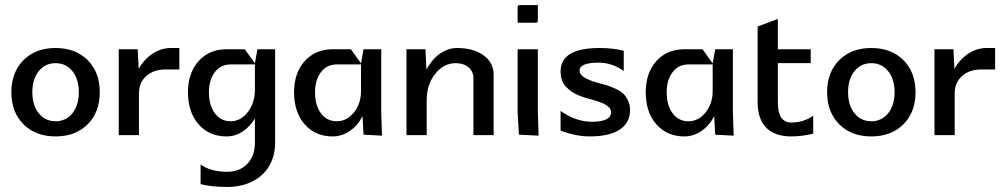

<svg xmlns="http://www.w3.org/2000/svg" viewBox="-20 -535 3979 760"><path d="M73 -43Q25 -91 25 -170Q25 -249 73 -297Q121 -345 200 -345Q279 -345 327 -297Q375 -249 375 -170Q375 -91 327 -43Q279 5 200 5Q121 5 73 -43ZM133.5 -253.5Q108 -222 108 -170Q108 -118 133.5 -86.5Q159 -55 200 -55Q241 -55 266.5 -86.5Q292 -118 292 -170Q292 -222 266.5 -253.5Q241 -285 200 -285Q159 -285 133.5 -253.5Z M450 -340H525L529 -263Q551 -301 584.5 -323Q618 -345 657 -345H690V-260H635Q588 -260 559 -234Q530 -208 530 -165V0H450Z M724 -170Q724 -246 766 -293Q808 -340 877 -340H949L989 -284L999 -340H1069V30Q1069 82 1045.5 122Q1022 162 978.5 183.5Q935 205 879 205Q818 205 774 194V116Q814 145 879 145Q929 145 959 113.5Q989 82 989 30V-66Q969 -33 940 -14Q911 5 877 5Q808 5 766 -43Q724 -91 724 -170ZM807 -170Q807 -118 830.5 -86.5Q854 -55 893 -55Q933 -55 961 -91.5Q989 -128 989 -180V-280H893Q854 -280 830.5 -249.5Q807 -219 807 -170Z M1144 -170Q1144 -246 1186 -293Q1228 -340 1297 -340H1369L1409 -284L1419 -340H1489V-92L1492 2L1419 -2L1415 -75Q1396 -38 1364.5 -16.5Q1333 5 1297 5Q1228 5 1186 -43Q1144 -91 1144 -170ZM1227 -170Q1227 -118 1250.5 -86.5Q1274 -55 1313 -55Q1353 -55 1381 -90Q1409 -125 1409 -175V-280H1313Q1274 -280 1250.5 -249.5Q1227 -219 1227 -170Z M1589 0V-340H1664L1668 -260Q1679 -280 1692 -295.5Q1705 -311 1720.5 -322Q1736 -333 1753.5 -339Q1771 -345 1789 -345Q1854 -345 1894 -316Q1934 -287 1934 -240V0H1854V-225Q1854 -252 1834.5 -268.5Q1815 -285 1784 -285Q1736 -285 1702.5 -242.5Q1669 -200 1669 -140V0Z M2029 -445V-504Q2029 -511 2031 -513Q2033 -515 2040 -515H2109V-456Q2109 -449 2107 -447Q2105 -445 2098 -445ZM2029 -340H2109V-92L2112 2L2034 -2L2029 -90Z M2199 -18V-96Q2259 -53 2324 -53Q2399 -53 2399 -92Q2399 -120 2329 -139Q2310 -144 2298.5 -147.5Q2287 -151 2269.5 -158Q2252 -165 2241.5 -173Q2231 -181 2220 -192Q2209 -203 2204 -218.5Q2199 -234 2199 -253Q2199 -345 2354 -345Q2405 -345 2449 -334V-254Q2403 -287 2349 -287Q2274 -287 2274 -255Q2274 -227 2347 -207Q2371 -201 2383.5 -197Q2396 -193 2416 -184Q2436 -175 2446.5 -165Q2457 -155 2465.5 -138Q2474 -121 2474 -100Q2474 -49 2433 -22Q2392 5 2314 5Q2260 5 2199 -18Z M2536 -170Q2536 -246 2578 -293Q2620 -340 2689 -340H2761L2801 -284L2811 -340H2881V-92L2884 2L2811 -2L2807 -75Q2788 -38 2756.5 -16.5Q2725 5 2689 5Q2620 5 2578 -43Q2536 -91 2536 -170ZM2619 -170Q2619 -118 2642.5 -86.5Q2666 -55 2705 -55Q2745 -55 2773 -90Q2801 -125 2801 -175V-280H2705Q2666 -280 2642.5 -249.5Q2619 -219 2619 -170Z M2979 -430 3059 -460V-340H3189V-285H3059V-130Q3059 -50 3112 -50Q3161 -50 3199 -77V-6Q3155 5 3112 5Q3047 5 3013 -29.5Q2979 -64 2979 -130Z M3302 -43Q3254 -91 3254 -170Q3254 -249 3302 -297Q3350 -345 3429 -345Q3508 -345 3556 -297Q3604 -249 3604 -170Q3604 -91 3556 -43Q3508 5 3429 5Q3350 5 3302 -43ZM3362.5 -253.5Q3337 -222 3337 -170Q3337 -118 3362.5 -86.5Q3388 -55 3429 -55Q3470 -55 3495.5 -86.5Q3521 -118 3521 -170Q3521 -222 3495.5 -253.5Q3470 -285 3429 -285Q3388 -285 3362.5 -253.5Z M3679 -340H3754L3758 -263Q3780 -301 3813.5 -323Q3847 -345 3886 -345H3919V-260H3864Q3817 -260 3788 -234Q3759 -208 3759 -165V0H3679Z"/></svg>

Font: Glametrix
Style: Bold
Weight: 700
Designer: gluk
Foundry: gluk
Version: Version 0.40